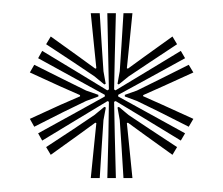

<svg xmlns="http://www.w3.org/2000/svg" viewBox="-20 -822 329 283"><path d="M138.2 -559.5 139.8 -622.2 140.5 -672 138.5 -673 96.2 -647.5 42.2 -614.8 36.2 -625.5 91.2 -655.8 134.5 -679.8V-682.2L91.2 -706L36.2 -736.2L42.2 -747L96 -714.5L138.2 -688.8L140.5 -690.2L139.5 -739.5L138.2 -802.5H150.8L149.2 -739.5L148.2 -690.2L150.2 -688.8L192.8 -714.5L246.5 -747L252.8 -736.2L197.8 -706L154.2 -682.2V-679.8L197.8 -655.8L252.8 -625.5L246.5 -614.8L192.8 -647.5L150.5 -673L148.2 -672L149.2 -622.2L150.8 -559.5ZM113.8 -559.5 118.8 -609.2 122 -640.5 120.5 -641.2 95.2 -622.8 54.8 -593.8 48 -605.2 88 -631.5 119.2 -652.5 133.8 -664.5 136 -663.5 132.5 -645 130 -607.2 127 -559.5ZM30.5 -635.2 24 -646.8 69.2 -667.5 98 -680V-681.8L69.2 -694.5L24 -715.2L30.5 -726.5L74 -704.8L107 -688.5L125 -682.2V-679.8L107 -673.2L73.2 -656.8ZM162 -559.5 159 -608 156.5 -645 153.2 -663.5 155.2 -664.5 169.5 -652.5 201 -631.5 241 -605.2 234.2 -593.8 193.8 -622.8 168.5 -641.2 167 -640.5 170.2 -609.2 175.2 -559.5ZM133.8 -697.5 119.2 -709.5 87.5 -730.8 48 -756.8 54.8 -768.2 95.2 -739.2 120.5 -720.8 122 -721.5 118.8 -752.8 113.8 -802.5H127L130 -754.5L132.5 -717L135.8 -698.5ZM258.2 -635.2 214 -657.5 181.8 -673.2 164 -679.8V-682.2L181.8 -688.5L215.2 -705L258.2 -726.5L265 -715.2L219.5 -694.5L191 -681.8V-680.2L219.5 -667.5L265 -646.8ZM155 -697.5 153.2 -698.5 156.5 -717 159 -754.5 162 -802.5H175.2L170.2 -752.8L167 -721.5L168.5 -720.8L193.8 -739.2L234.2 -768.2L241 -756.8L200.2 -729.8L169.8 -709.5Z"/></svg>

Font: Big Shoulders Inline Display Thin SemiBold
Style: Regular
Weight: 600
Version: Version 2.002